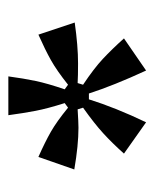

<svg xmlns="http://www.w3.org/2000/svg" viewBox="25 -828 370 460"><g transform="rotate(-90 210.0 -598.0)"><path d="M72 -486Q97 -514 120.5 -535.5Q144 -557 182 -584L178 -597Q146 -595 134 -595Q92 -595 34 -605L64 -691Q100 -675 124.5 -661Q149 -647 182 -620L193 -628Q180 -669 174.5 -697.5Q169 -726 164 -763H257Q252 -726 246 -697.5Q240 -669 226 -628L237 -620Q271 -647 296 -661Q321 -675 357 -691L386 -604Q330 -596 288 -596Q258 -596 241 -597L237 -584Q276 -558 299 -536.5Q322 -515 348 -486L271 -433Q235 -511 216 -570H202Q182 -506 147 -433Z"/></g></svg>

Font: Open Sauce Two Medium
Style: Regular
Weight: 500
Designer: Alfredo Marco Pradil
Foundry: Creative Sauce Fz LLC
Version: Version 1.477